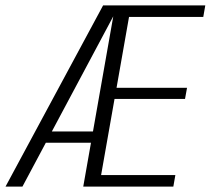

<svg xmlns="http://www.w3.org/2000/svg" viewBox="-46 -695 784 715"><path d="M-25.5 0H37.5L384 -649.5L389 -675H338ZM103 -163.5H308L315.5 -205.5H124ZM264 0H599.5L607 -43H330.5L380.5 -326.5H643L650.5 -368H388L434.5 -632H711L718.5 -675H383Z"/></svg>

Font: Anybody SemiCondensed Light
Style: Italic
Weight: 300
Width: 4
Italic angle: -10°
Version: Version 1.113;gftools[0.9.25]